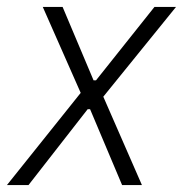

<svg xmlns="http://www.w3.org/2000/svg" viewBox="-42 -532 526 552"><path d="M-22 0 190 -265 81 -512H138L227 -301H234L402 -512H464L255 -254L366 0H309L217 -218H210L40 0Z"/></svg>

Font: IBM Plex Sans Condensed Light
Style: Italic
Weight: 300
Width: 3
Italic angle: -11°
Designer: Mike Abbink, Paul van der Laan, Pieter van Rosmalen
Foundry: Bold Monday
Version: Version 1.3